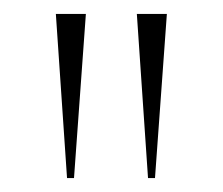

<svg xmlns="http://www.w3.org/2000/svg" viewBox="-20 -728 319 275"><path d="M76 -473 60 -708H103L86 -473ZM192 -473 176 -708H219L202 -473Z"/></svg>

Font: Kalnia Light
Style: Regular
Weight: 300
Designer: Frida Medrano
Foundry: Frida Medrano
Version: Version 1.105